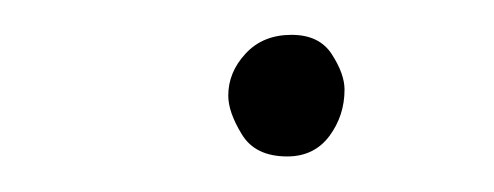

<svg xmlns="http://www.w3.org/2000/svg" viewBox="-20 -420 278 108"><path d="M108.4 -366.2Q108.4 -379.4 118.2 -389.9Q127.9 -400.4 144 -400.4Q159.7 -400.4 166.7 -389.4Q173.8 -378.4 173.8 -369.6Q173.8 -355 165.3 -343.5Q156.7 -332 141.6 -332Q123.5 -332 116 -344.5Q108.4 -356.9 108.4 -366.2Z"/></svg>

Font: Mikhak-DS2-FD ExtraLight
Style: Regular
Weight: 200
Designer: Amin Abedi
Version: Version 3.2